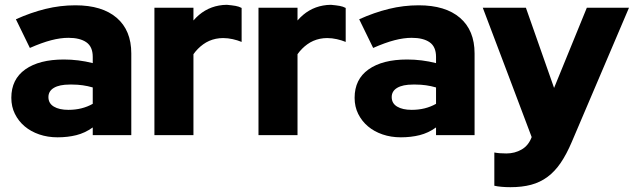

<svg xmlns="http://www.w3.org/2000/svg" viewBox="-20 -561 2631 797"><path d="M219 9Q178 9 143 -3Q108 -15 82.5 -36.5Q57 -58 42 -88Q27 -118 27 -155Q27 -232 85 -273Q143 -314 245 -314Q306 -314 365 -299V-325Q365 -367 338.5 -385.5Q312 -404 264 -404Q231 -404 192.5 -394Q154 -384 104 -362Q90 -392 75 -421.5Q60 -451 46 -481Q108 -509 169 -524Q230 -539 293 -539Q404 -539 464.5 -487Q525 -435 525 -339V0H365V-32Q333 -9 297 0Q261 9 219 9ZM181 -158Q181 -132 203.5 -118.5Q226 -105 264 -105Q321 -105 365 -130V-198Q324 -210 280 -210H269Q227 -210 204 -196.5Q181 -183 181 -158Z M621 0V-529H783V-476Q827 -527 889 -538Q905 -541 922 -541Q944 -539 958 -536.5Q972 -534 983 -528V-387Q966 -394 946 -398.5Q926 -403 906 -403Q891 -403 876 -400Q847 -394 823.5 -377Q800 -360 783 -336V0Z M1053 0V-529H1215V-476Q1259 -527 1321 -538Q1337 -541 1354 -541Q1376 -539 1390 -536.5Q1404 -534 1415 -528V-387Q1398 -394 1378 -398.5Q1358 -403 1338 -403Q1323 -403 1308 -400Q1279 -394 1255.5 -377Q1232 -360 1215 -336V0Z M1644 9Q1603 9 1568 -3Q1533 -15 1507.5 -36.5Q1482 -58 1467 -88Q1452 -118 1452 -155Q1452 -232 1510 -273Q1568 -314 1670 -314Q1731 -314 1790 -299V-325Q1790 -367 1763.5 -385.5Q1737 -404 1689 -404Q1656 -404 1617.5 -394Q1579 -384 1529 -362Q1515 -392 1500 -421.5Q1485 -451 1471 -481Q1533 -509 1594 -524Q1655 -539 1718 -539Q1829 -539 1889.5 -487Q1950 -435 1950 -339V0H1790V-32Q1758 -9 1722 0Q1686 9 1644 9ZM1606 -158Q1606 -132 1628.5 -118.5Q1651 -105 1689 -105Q1746 -105 1790 -130V-198Q1749 -210 1705 -210H1694Q1652 -210 1629 -196.5Q1606 -183 1606 -158Z M2187 8Q2136 -128 2085.5 -261Q2035 -394 1984 -529H2163L2280 -196Q2314 -280 2348 -362.5Q2382 -445 2416 -529H2591Q2531 -389 2472.5 -251Q2414 -113 2354 27Q2332 79 2307.5 115Q2283 151 2252.5 173.5Q2222 196 2184.5 206Q2147 216 2099 216Q2080 216 2062.5 214.5Q2045 213 2032 210V72Q2052 76 2082 76Q2117 76 2145.5 59.5Q2174 43 2187 8Z"/></svg>

Font: Rosa Sans Black
Style: Regular
Weight: 900
Designer: Pentagram / MCKL
Foundry: Pentagram / MCKL
Version: Version 1.005;September 16, 2019;FontCreator 11.5.0.2425 64-